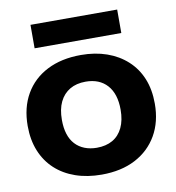

<svg xmlns="http://www.w3.org/2000/svg" viewBox="-82 -795 805 879"><g transform="rotate(-10 320.5 -356.0)"><path d="M321 10Q254 10 199.5 -9Q145 -28 106 -64Q67 -100 46 -151.5Q25 -203 25 -268Q25 -353 61 -415.5Q97 -478 163.5 -512Q230 -546 321 -546Q387 -546 441 -527Q495 -508 534.5 -472Q574 -436 595 -385Q616 -334 616 -268Q616 -184 580 -121.5Q544 -59 478 -24.5Q412 10 321 10ZM320 -115Q363 -115 393.5 -132.5Q424 -150 440.5 -184.5Q457 -219 457 -268Q457 -305 448 -333.5Q439 -362 421 -382Q403 -402 378 -412Q353 -422 321 -422Q278 -422 247.5 -404Q217 -386 200.5 -352Q184 -318 184 -268Q184 -231 193 -202.5Q202 -174 220 -154.5Q238 -135 263.5 -125Q289 -115 320 -115ZM118 -613V-722H521V-613Z"/></g></svg>

Font: Mona Sans SemiExpanded
Style: Bold
Weight: 700
Width: 6
Designer: Deni Anggara
Foundry: GitHub
Version: Version 2.000